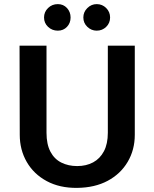

<svg xmlns="http://www.w3.org/2000/svg" viewBox="-20 -902 750 933"><path d="M206 -680H75L76 -247Q76 -174 110 -115Q144 -56 207 -22Q270 12 355 11Q441 10 503.5 -23.5Q566 -57 600.5 -115.5Q635 -174 635 -247V-680H504V-257Q504 -203 485 -167Q466 -131 432.5 -113Q399 -95 355 -95Q312 -95 278 -112Q244 -129 225 -165Q206 -201 206 -257ZM261 -753Q288 -753 305.5 -771.5Q323 -790 323 -817Q323 -844 305.5 -863Q288 -882 261 -882Q233 -882 213.5 -863Q194 -844 194 -817Q194 -790 213.5 -771.5Q233 -753 261 -753ZM450 -753Q477 -753 496 -771.5Q515 -790 515 -817Q515 -844 496 -863Q477 -882 450 -882Q424 -882 404.5 -863Q385 -844 385 -817Q385 -790 404.5 -771.5Q424 -753 450 -753Z"/></svg>

Font: Catamaran Thin
Style: Bold
Weight: 700
Version: Version 2.000